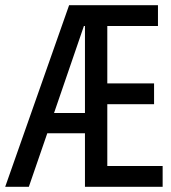

<svg xmlns="http://www.w3.org/2000/svg" viewBox="-21 -719 659 739"><path d="M306 0V-206H161L90 0H-1L245 -699H587V-619H392V-398H572V-318H392V-80H605V0ZM306 -619H302L187 -284H306Z"/></svg>

Font: Fragment Mono
Style: Regular
Weight: 400
Monospace: yes
Designer: Wei Huang based on Nimbus Sans by URW Studio, based on Helvetica by Max Miedinger.
Foundry: Wei Huang
Version: Version 1.021; ttfautohint (v1.8.4.7-5d5b)